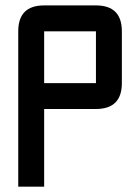

<svg xmlns="http://www.w3.org/2000/svg" viewBox="-20 -704 528 724"><path d="M146.5 -683.6H341.8Q439.5 -683.6 439.5 -585.9V-390.6Q439.5 -293 341.8 -293H146.5V0H48.8V-585.9Q48.8 -683.6 146.5 -683.6ZM341.8 -585.9H146.5V-390.6H341.8Z"/></svg>

Font: BabelStone Runic Byrhtferth
Style: Regular
Weight: 400
Designer: Andrew West
Foundry: BabelStone
Version: Version 7.004;November 9, 2023